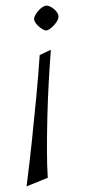

<svg xmlns="http://www.w3.org/2000/svg" viewBox="-20 -471 338 687"><path d="M162 -293Q158 -241 154.5 -179Q151 -117 149.5 -53.5Q148 10 148 66.5Q148 123 151 165L75 196Q85 119 94 34Q103 -51 110.5 -131Q118 -211 122 -274ZM147 -451Q152 -451 159.5 -447.5Q167 -444 174 -438Q181 -432 185.5 -424.5Q190 -417 189 -410Q189 -403 184 -395Q179 -387 172 -379.5Q165 -372 157.5 -367Q150 -362 145 -362Q140 -362 133 -366Q126 -370 119 -376Q112 -382 107 -389.5Q102 -397 102 -403Q102 -410 107 -418.5Q112 -427 119 -434.5Q126 -442 133.5 -446.5Q141 -451 147 -451Z"/></svg>

Font: Ancizar Sans Thin
Style: Italic
Weight: 100
Italic angle: -4°
Designer: Cesar Puertas, Viviana Monsalve, Julian Moncada, Julian Prieto, Jose Castro, Mariel Hernandez, Felipe Aragon, Sara Alarc
Version: Version 8.100